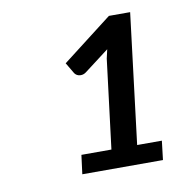

<svg xmlns="http://www.w3.org/2000/svg" viewBox="-52 -864 437 463"><g transform="rotate(-10 166.0 -632.5)"><path d="M120 -496.5H193.5L220.5 -714.5L225.5 -736.5L165 -690.5Q159 -686 152 -686Q146.5 -686 142.8 -688.2Q139 -690.5 137 -693.5L121 -720.5L243.5 -815H295.5L256.5 -496.5H317L311.5 -450H114Z"/></g></svg>

Font: Lato TR
Style: Italic
Weight: 400
Italic angle: -12°
Designer: Lukasz Dziedzic
Foundry: tyPoland Lukasz Dziedzic
Version: Version 1.104 2013